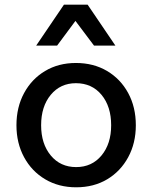

<svg xmlns="http://www.w3.org/2000/svg" viewBox="-20 -781 647 817"><path d="M304 16Q230 16 172.5 -18Q115 -52 82.5 -112Q50 -172 50 -248Q50 -325 82.5 -385Q115 -445 172 -479Q229 -513 303 -513Q378 -513 435.5 -479Q493 -445 525.5 -385Q558 -325 558 -248Q558 -172 525.5 -112Q493 -52 436 -18Q379 16 304 16ZM304 -70Q371 -70 412 -119.5Q453 -169 453 -248Q453 -328 412 -377.5Q371 -427 303 -427Q237 -427 196 -377.5Q155 -328 155 -248Q155 -169 196 -119.5Q237 -70 304 -70ZM471 -587H380L301 -692L223 -587H134L252 -761H353Z"/></svg>

Font: Wix Madefor Text Medium
Style: Regular
Weight: 500
Designer: Dalton Maag Ltd
Foundry: Dalton Maag Ltd
Version: Version 3.100